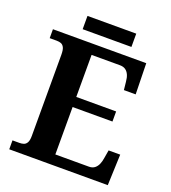

<svg xmlns="http://www.w3.org/2000/svg" viewBox="-151 -962 956 1073"><g transform="rotate(20 326.5 -425.0)"><path d="M28 0V-53H70Q83.7 -53 95.2 -57Q106.7 -61.1 113.8 -74Q121 -87 121 -113V-596Q121 -624.9 114.3 -638.4Q107.6 -652 96.3 -656.5Q85 -661 70 -661H28V-714H583L587 -530H517L512 -577Q510 -602 502.5 -618.5Q495 -635 482 -644Q469 -653 448 -653H280V-403H517V-343H280V-61H480Q500 -61 513 -71Q526 -81 533.5 -98Q541 -115 544 -137L552 -184H621L614 0ZM184 -771V-850H474V-771Z"/></g></svg>

Font: Noto Serif Armenian
Style: Regular
Weight: 400
Designer: Monotype Design Team
Foundry: Monotype Imaging Inc.
Version: Version 2.007